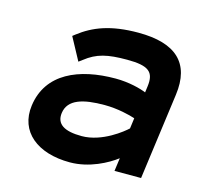

<svg xmlns="http://www.w3.org/2000/svg" viewBox="-77 -543 651 635"><g transform="rotate(15 248.5 -225.5)"><path d="M113.4 -395 155 -318 167.2 -327C206.4 -358 242.5 -366 309.5 -366C383.5 -366 404.2 -349 397.3 -298L394.5 -277C375.5 -285 335 -296 289 -296C164 -296 59.1 -252 43.7 -138C31.2 -46 102.5 11 213.5 11C280.5 11 340 -22 370.1 -45L364 0H455L495 -296C510.2 -408 450.5 -462 322.5 -462C227.5 -462 170.4 -439 122.4 -402ZM145.9 -140C152.4 -188 203.3 -202 276.3 -202C321.3 -202 364.8 -191 382 -185L377.2 -149C363.4 -136 299.2 -83 229.2 -83C169.2 -83 140.7 -101 145.9 -140Z"/></g></svg>

Font: Charger
Style: ExBdIt
Weight: 400
Designer: Jasper
Foundry: Cannot Into Space Fonts
Version: Version 0.99